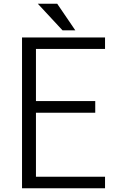

<svg xmlns="http://www.w3.org/2000/svg" viewBox="-20 -970 625 1020"><path d="M380 -809 284 -950H181L312 -809ZM538 30V-31H171V-371H486V-433H171V-710H538V-771H97V30Z"/></svg>

Font: LINE Seed JP_OTF Regular
Style: Regular
Weight: 400
Designer: LY Corporation & Fontrix & Fontworks
Version: Version 1.002